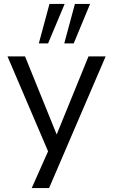

<svg xmlns="http://www.w3.org/2000/svg" viewBox="-20 -774 572 974"><path d="M141 180 233 -27V15L18 -488H107L278 -66H257L429 -488H516L229 180ZM306 -554 360 -754H437L354 -554ZM177 -554 231 -754H308L224 -554Z"/></svg>

Font: Nunito Sans 11pt
Style: Regular
Weight: 400
Version: Version 3.101;gftools[0.9.27]